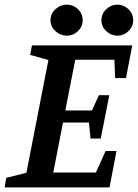

<svg xmlns="http://www.w3.org/2000/svg" viewBox="-33 -809 595 829"><path d="M-13 0 -6 -41 81 -63 176 -550 97 -572 105 -613H538L511 -472H464L461 -551H292L249 -332H364L394 -398H439L402 -211H358L351 -280H239L197 -64H381L423 -157H470L440 0ZM474 -655Q447 -655 426 -674.5Q405 -694 405 -721Q405 -750 426 -769.5Q447 -789 474 -789Q501 -789 521.5 -769.5Q542 -750 542 -721Q542 -694 521.5 -674.5Q501 -655 474 -655ZM256 -655Q228 -655 206.5 -674.5Q185 -694 185 -721Q185 -750 206.5 -769.5Q228 -789 256 -789Q283 -789 303.5 -769.5Q324 -750 324 -721Q324 -694 303.5 -674.5Q283 -655 256 -655Z"/></svg>

Font: Manuale SemiBold
Style: Italic
Weight: 600
Italic angle: -11°
Designer: Eduardo Tunni / Pablo Cosgaya
Foundry: Eduardo Tunni / Pablo Cosgaya
Version: Version 1.002